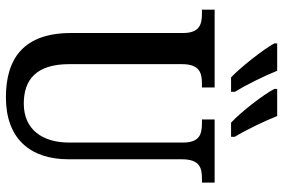

<svg xmlns="http://www.w3.org/2000/svg" viewBox="-178 -794 981 666"><g transform="rotate(90 313.0 -460.5)"><path d="M405 -771H454V-784C430 -823 400 -886 382 -931H288V-921C306 -886 366 -807 405 -771ZM248 -771H298V-784C274 -823 243 -886 225 -931H130V-921C149 -886 210 -807 248 -771ZM317 10C460 10 532 -74 532 -207V-600C532 -661 560 -670 599 -670H613V-714H394V-670H407C446 -670 474 -661 474 -604V-209C474 -116 428 -52 339 -52C257 -52 202 -94 202 -210V-600C202 -661 231 -670 270 -670H283V-714H13V-670H27C65 -670 94 -661 94 -604V-216C94 -53 181 10 317 10Z"/></g></svg>

Font: Noto Serif Condensed Medium
Style: Regular
Weight: 500
Width: 3
Designer: Monotype Design Team
Foundry: Monotype Imaging Inc.
Version: Version 2.015